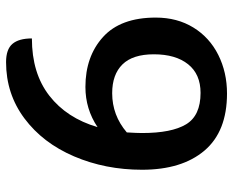

<svg xmlns="http://www.w3.org/2000/svg" viewBox="-86 -656 750 617"><g transform="rotate(90 288.5 -348.0)"><path d="M526 -430Q526 -312 483 -211.5Q440 -111 361 -52Q282 7 180 7Q139 7 121.5 -13.5Q104 -34 104 -76Q216 -76 288 -132Q360 -188 389 -287Q331 -248 260 -248Q162 -248 99.5 -304.5Q37 -361 37 -474Q37 -543 69 -595Q101 -647 157 -675Q213 -703 281 -703Q403 -703 464.5 -630.5Q526 -558 526 -430ZM406 -381Q408 -413 408 -430Q408 -525 380 -571.5Q352 -618 279 -618Q219 -618 187 -578Q155 -538 155 -468Q155 -400 187.5 -367Q220 -334 280 -334Q351 -334 406 -381Z"/></g></svg>

Font: Krub SemiBold
Style: Regular
Weight: 600
Version: Version 1.000; ttfautohint (v1.6)